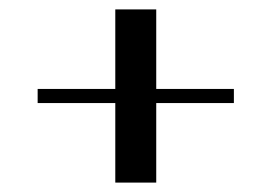

<svg xmlns="http://www.w3.org/2000/svg" viewBox="-20 -522 577 408"><path d="M477 -333H312V-502H225V-333H60V-303H225V-134H312V-303H477Z"/></svg>

Font: Space Cowgirl Bold
Style: Regular
Weight: 700
Designer: Valery Marier
Foundry: Valery Marier
Version: Version 1.000;hotconv 1.0.109;makeotfexe 2.5.65596